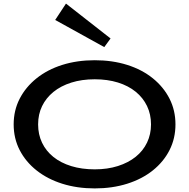

<svg xmlns="http://www.w3.org/2000/svg" viewBox="-20 -1035 1053 1068"><path d="M507 13Q409 13 326.5 -13Q244 -39 183.5 -87Q123 -135 89.5 -200Q56 -265 56 -343Q56 -421 89.5 -486Q123 -551 183.5 -599.5Q244 -648 326.5 -674Q409 -700 507 -700Q605 -700 687.5 -674Q770 -648 830 -599.5Q890 -551 923 -486Q956 -421 956 -343Q956 -265 923 -200Q890 -135 830 -87Q770 -39 687.5 -13Q605 13 507 13ZM507 -93Q578 -93 636 -111.5Q694 -130 735 -163Q776 -196 798 -242Q820 -288 820 -343Q820 -399 798 -445Q776 -491 735 -524.5Q694 -558 636 -576Q578 -594 507 -594Q435 -594 376.5 -575.5Q318 -557 277 -523.5Q236 -490 214 -444.5Q192 -399 192 -343Q192 -287 214 -241Q236 -195 277 -162Q318 -129 376.5 -111Q435 -93 507 -93ZM560 -773 287 -924 347 -1015 595 -821Z"/></svg>

Font: BioRhyme SemiExpanded SemiBold
Style: Regular
Weight: 600
Width: 6
Designer: Aoife Mooney
Foundry: Aoife Mooney Type
Version: Version 1.600;gftools[0.9.33]